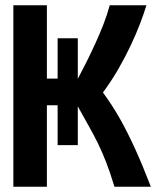

<svg xmlns="http://www.w3.org/2000/svg" viewBox="-20 -713 600 733"><path d="M31 0V-693H159V-413H200V-567H277V-412Q293 -442 310 -476Q327 -510 343.5 -546Q360 -582 374.5 -619Q389 -656 399 -693H539Q530 -663 515 -623.5Q500 -584 479 -539.5Q458 -495 431.5 -449Q405 -403 373 -360Q409 -311 438 -259.5Q467 -208 495.5 -145.5Q524 -83 556 0H417Q401 -53 385.5 -93Q370 -133 353.5 -166.5Q337 -200 318 -233.5Q299 -267 277 -307V-159H200V-311H159V0Z"/></svg>

Font: Ubuntu Sans Mono
Style: Bold
Weight: 700
Monospace: yes
Designer: Dalton Maag Ltd
Foundry: Dalton Maag Ltd
Version: Version 1.006